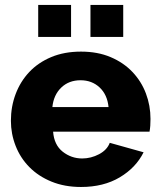

<svg xmlns="http://www.w3.org/2000/svg" viewBox="-20 -743 644 773"><path d="M23.9 -256.8Q23.9 -314 43 -364.5Q62 -415 97.9 -453.1Q133.8 -491.2 186.3 -513.2Q238.8 -535.2 306.2 -535.2Q373 -535.2 425 -513.2Q477.1 -491.2 512.9 -453.6Q548.8 -416 567.4 -366.9Q585.9 -317.9 585.9 -264.2Q585.9 -250 585 -236.6Q584 -223.1 582 -212.9H193.8Q197.8 -159.7 232.4 -132.3Q267.1 -105 311 -105Q346.2 -105 378.7 -122.1Q411.1 -139.2 421.9 -168L558.1 -129.9Q527.3 -67.9 462.2 -29.1Q397 9.8 306.2 9.8Q240.2 9.8 187.5 -11.7Q134.8 -33.2 98.4 -70.1Q62 -106.9 43 -155.5Q23.9 -204.1 23.9 -256.8ZM133.8 -594.2V-723.1H266.1V-594.2ZM190.9 -312H417Q412.1 -361.8 381.1 -390.9Q350.1 -419.9 304.2 -419.9Q257.3 -419.9 226.6 -390.4Q195.8 -360.8 190.9 -312ZM344.2 -594.2V-723.1H476.1V-594.2Z"/></svg>

Font: Raleway ExtraBold
Style: Regular
Weight: 800
Designer: Matt McInerney, Pablo Impallari, Rodrigo Fuenzalida
Foundry: Matt McInerney, Pablo Impallari, Rodrigo Fuenzalida
Version: Version 3.000g; ttfautohint (v1.5) -l 8 -r 28 -G 28 -x 14 -D